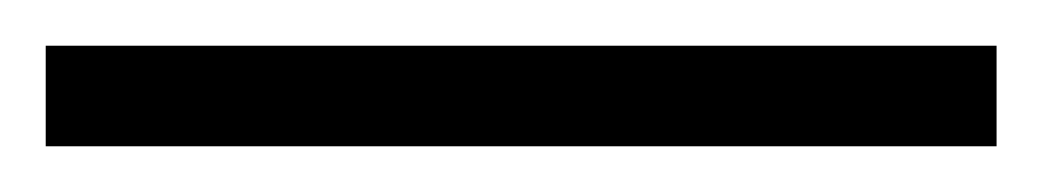

<svg xmlns="http://www.w3.org/2000/svg" viewBox="-22 70 456 84"><path d="M414 134H-2V90H414Z"/></svg>

Font: Noto Sans Sinhala SemiCondensed Light
Style: Regular
Weight: 300
Width: 4
Designer: Jelle Bosma - Monotype Design Team
Foundry: Monotype Imaging Inc.
Version: Version 2.006; ttfautohint (v1.8.4.7-5d5b)